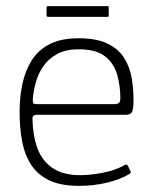

<svg xmlns="http://www.w3.org/2000/svg" viewBox="-20 -602 495 627"><path d="M44 -237Q44 -284 53 -327Q62 -370 83 -404Q104 -438 141.5 -457.5Q179 -477 237 -477Q296 -477 331.5 -459.5Q367 -442 385.5 -412.5Q404 -383 410 -347.5Q416 -312 416 -276Q416 -241 409.5 -234Q403 -227 391 -227H97Q95 -227 90.5 -225Q86 -223 86 -214Q87 -160 102 -118.5Q117 -77 151.5 -53.5Q186 -30 241 -30Q275 -30 314 -37.5Q353 -45 382 -60Q388 -64 391.5 -64.5Q395 -65 398 -60L406 -43Q408 -40 407 -38.5Q406 -37 403 -34Q371 -15 327.5 -5Q284 5 238 5Q178 5 140 -13.5Q102 -32 81 -65Q60 -98 52 -142Q44 -186 44 -237ZM373 -282Q373 -322 362.5 -358.5Q352 -395 323 -418Q294 -441 237 -441Q195 -441 166.5 -425.5Q138 -410 121 -385Q104 -360 96.5 -331.5Q89 -303 87 -277Q87 -269 88.5 -265.5Q90 -262 98 -262H353Q363 -262 368 -265.5Q373 -269 373 -282ZM335 -551Q335 -549 334.5 -548Q334 -547 331 -547H137Q134 -547 133 -548.5Q132 -550 132 -551V-578Q132 -580 133 -581Q134 -582 137 -582H331Q334 -582 334.5 -581.5Q335 -581 335 -578Z"/></svg>

Font: Glory ExtraLight
Style: Regular
Weight: 250
Version: Version 1.011